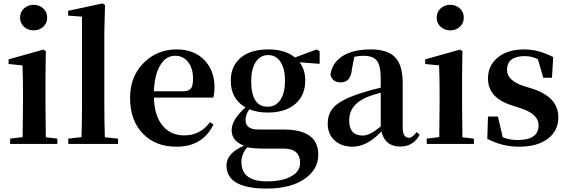

<svg xmlns="http://www.w3.org/2000/svg" viewBox="-20 -839 3311 1119"><path d="M120 -683Q97 -704 97 -736Q97 -769 120 -790Q143 -811 176 -811Q209 -811 232 -790Q255 -769 255 -736Q255 -704 232 -683Q209 -662 176 -662Q143 -662 120 -683ZM314 -31V0H39V-31L112 -40Q114 -154 114 -235V-306Q114 -383 111 -458L30 -466V-493L233 -550L247 -541L245 -385V-235Q245 -153 247 -39Z M668 -31V0H378V-31L455 -40Q458 -135 458 -235V-742L377 -748V-776L578 -819L592 -810L588 -651V-235Q588 -135 591 -39Z M1048 -307Q1081 -307 1094 -325Q1105 -341 1105 -381Q1105 -441 1076 -478Q1047 -514 1001 -514Q950 -514 918 -465Q881 -411 877 -307ZM877 -270Q880 -160 931 -103Q977 -50 1054 -50Q1147 -50 1204 -127L1224 -113Q1161 16 1009 16Q888 16 815 -58Q738 -135 738 -268Q738 -397 822 -477Q899 -551 1010 -551Q1111 -551 1171 -489Q1230 -428 1230 -332Q1230 -294 1223 -270Z M1615 -258Q1641 -299 1641 -370Q1641 -438 1615 -478Q1589 -518 1543 -518Q1497 -518 1470 -477Q1444 -437 1444 -367Q1444 -217 1540 -217Q1588 -217 1615 -258ZM1517 27Q1454 27 1421 19Q1387 59 1387 105Q1387 218 1535 218Q1629 218 1680 187Q1729 159 1729 111Q1729 27 1633 27ZM1843 -467 1726 -476Q1759 -433 1759 -369Q1759 -285 1703 -235Q1644 -183 1541 -183Q1481 -183 1433 -202Q1411 -171 1411 -139Q1411 -84 1487 -84H1634Q1835 -84 1835 63Q1835 146 1759 201Q1676 260 1535 260Q1300 260 1300 125Q1300 54 1402 10Q1330 -17 1330 -80Q1330 -142 1411 -213Q1325 -262 1325 -369Q1325 -452 1381 -501Q1439 -551 1543 -551Q1643 -551 1699 -504L1826 -551L1843 -540Z M2199 -299Q2137 -281 2124 -275Q2015 -232 2015 -136Q2015 -49 2095 -49Q2135 -49 2199 -102ZM2426 -54Q2390 15 2312 15Q2224 15 2203 -73Q2119 16 2035 16Q1971 16 1931 -20Q1890 -56 1890 -118Q1890 -182 1932 -221Q1977 -263 2090 -298Q2137 -314 2199 -328V-379Q2199 -457 2176 -486Q2154 -514 2097 -514Q2072 -514 2045 -508L2031 -436Q2025 -359 1966 -359Q1915 -359 1906 -405Q1916 -473 1976 -512Q2038 -551 2141 -551Q2239 -551 2283 -505Q2327 -459 2327 -354V-96Q2327 -36 2363 -36Q2383 -36 2408 -69Z M2548 -683Q2525 -704 2525 -736Q2525 -769 2548 -790Q2571 -811 2604 -811Q2637 -811 2660 -790Q2683 -769 2683 -736Q2683 -704 2660 -683Q2637 -662 2604 -662Q2571 -662 2548 -683ZM2742 -31V0H2467V-31L2540 -40Q2542 -154 2542 -235V-306Q2542 -383 2539 -458L2458 -466V-493L2661 -550L2675 -541L2673 -385V-235Q2673 -153 2675 -39Z M3086 -321Q3234 -272 3234 -156Q3234 -78 3175 -32Q3113 16 3005 16Q2907 16 2820 -30L2824 -160H2882L2910 -39Q2948 -23 2997 -23Q3119 -23 3119 -109Q3119 -173 3018 -207L2963 -225Q2824 -269 2824 -381Q2824 -456 2879 -502Q2936 -551 3036 -551Q3119 -551 3204 -506L3197 -386H3146L3115 -494Q3079 -512 3039 -512Q2935 -512 2935 -431Q2935 -369 3034 -337Z"/></svg>

Font: Source Han Serif JP
Style: Bold
Weight: 700
Designer: Ryoko NISHIZUKA  (kana & ideographs); Frank Grießhammer (Latin, Greek & Cyrillic); Wenlong ZHANG  (bopomofo); Sandoll Co
Foundry: Adobe Systems Incorporated
Version: Version 1.000;PS 1;hotconv 16.6.53;makeotf.lib2.5.65590